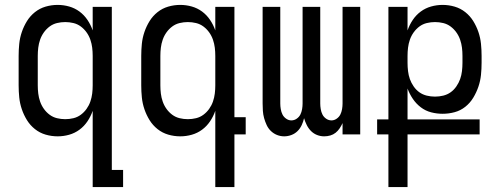

<svg xmlns="http://www.w3.org/2000/svg" viewBox="-20 -548 2040 783"><path d="M246 -62Q263 -62 279.5 -66Q296 -70 309.5 -80Q323 -90 333 -104Q343 -118 348.5 -134Q354 -150 356 -166.5Q358 -183 358 -200V-320Q358 -337 356 -353.5Q354 -370 348.5 -386Q343 -402 333 -416Q323 -430 309.5 -440Q296 -450 279.5 -454Q263 -458 246 -458Q229 -458 212.5 -454Q196 -450 182.5 -440Q169 -430 159 -416Q149 -402 143.5 -386Q138 -370 136 -353.5Q134 -337 134 -320V-200Q134 -183 136 -166.5Q138 -150 143.5 -134Q149 -118 159 -104Q169 -90 182.5 -80Q196 -70 212.5 -66Q229 -62 246 -62ZM358 215V-96Q350 -73 336.5 -53Q323 -33 304 -19Q285 -5 262 1.5Q239 8 215 8Q190 8 166 1Q142 -6 122.5 -21.5Q103 -37 90 -58Q77 -79 69 -102.5Q61 -126 58.5 -150.5Q56 -175 56 -200V-320Q56 -345 58.5 -369.5Q61 -394 69 -417.5Q77 -441 90 -462Q103 -483 122.5 -498.5Q142 -514 166 -521Q190 -528 215 -528Q239 -528 262 -521.5Q285 -515 304 -501Q323 -487 336.5 -467Q350 -447 358 -424V-520H436V145H482V215Z M746 -62Q763 -62 779.5 -66Q796 -70 809.5 -80Q823 -90 833 -104Q843 -118 848.5 -134Q854 -150 856 -166.5Q858 -183 858 -200V-320Q858 -337 856 -353.5Q854 -370 848.5 -386Q843 -402 833 -416Q823 -430 809.5 -440Q796 -450 779.5 -454Q763 -458 746 -458Q729 -458 712.5 -454Q696 -450 682.5 -440Q669 -430 659 -416Q649 -402 643.5 -386Q638 -370 636 -353.5Q634 -337 634 -320V-200Q634 -183 636 -166.5Q638 -150 643.5 -134Q649 -118 659 -104Q669 -90 682.5 -80Q696 -70 712.5 -66Q729 -62 746 -62ZM858 215V-96Q850 -73 836.5 -53Q823 -33 804 -19Q785 -5 762 1.5Q739 8 715 8Q690 8 666 1Q642 -6 622.5 -21.5Q603 -37 590 -58Q577 -79 569 -102.5Q561 -126 558.5 -150.5Q556 -175 556 -200V-320Q556 -345 558.5 -369.5Q561 -394 569 -417.5Q577 -441 590 -462Q603 -483 622.5 -498.5Q642 -514 666 -521Q690 -528 715 -528Q739 -528 762 -521.5Q785 -515 804 -501Q823 -487 836.5 -467Q850 -447 858 -424V-520H936V-70H982V0H936V215Z M1139 8Q1124 8 1110 2.5Q1096 -3 1085 -13.5Q1074 -24 1067.5 -38Q1061 -52 1057 -66.5Q1053 -81 1052 -96Q1051 -111 1051 -126V-520H1123V-126Q1123 -115 1125 -103Q1127 -91 1132 -81Q1137 -71 1147 -64Q1157 -57 1168 -57Q1180 -57 1190 -64Q1200 -71 1205 -81Q1210 -91 1212 -103Q1214 -115 1214 -126V-520H1286V-126Q1286 -115 1288 -103Q1290 -91 1295 -81Q1300 -71 1310 -64Q1320 -57 1332 -57Q1343 -57 1353 -64Q1363 -71 1368 -81Q1373 -91 1375 -103Q1377 -115 1377 -126V-520H1449V0H1377V-46Q1372 -35 1365 -24.5Q1358 -14 1348.5 -6.5Q1339 1 1327 4.5Q1315 8 1302 8Q1287 8 1273 2.5Q1259 -3 1248.5 -13.5Q1238 -24 1231 -38Q1224 -52 1220 -66Q1217 -52 1210.5 -38Q1204 -24 1193.5 -13.5Q1183 -3 1168.5 2.5Q1154 8 1139 8Z M1564 215V0H1518V-61H1564V-520H1642V-424Q1650 -447 1663.5 -467Q1677 -487 1696 -501Q1715 -515 1738 -521.5Q1761 -528 1785 -528Q1810 -528 1834 -521Q1858 -514 1877.5 -498.5Q1897 -483 1910 -462Q1923 -441 1931 -417.5Q1939 -394 1941.5 -369.5Q1944 -345 1944 -320V-292Q1944 -267 1941.5 -242.5Q1939 -218 1931 -194.5Q1923 -171 1910 -149.5Q1897 -128 1877.5 -112.5Q1858 -97 1834 -90.5Q1810 -84 1785 -84Q1761 -84 1738 -90Q1715 -96 1696 -110.5Q1677 -125 1663.5 -145Q1650 -165 1642 -187V-61H1936V0H1642V215ZM1754 -154Q1771 -154 1787.5 -158Q1804 -162 1817.5 -171.5Q1831 -181 1841 -195.5Q1851 -210 1856.5 -225.5Q1862 -241 1864 -258Q1866 -275 1866 -292V-320Q1866 -337 1864 -353.5Q1862 -370 1856.5 -386Q1851 -402 1841 -416Q1831 -430 1817.5 -440Q1804 -450 1787.5 -454Q1771 -458 1754 -458Q1737 -458 1720.5 -454Q1704 -450 1690.5 -440Q1677 -430 1667 -416Q1657 -402 1651.5 -386Q1646 -370 1644 -353.5Q1642 -337 1642 -320V-292Q1642 -275 1644 -258Q1646 -241 1651.5 -225.5Q1657 -210 1667 -195.5Q1677 -181 1690.5 -171.5Q1704 -162 1720.5 -158Q1737 -154 1754 -154Z"/></svg>

Font: Iosevka Custom
Style: Regular
Weight: 400
Monospace: yes
Designer: Belleve Invis
Foundry: Belleve Invis
Version: Version 32.5.0; ttfautohint (v1.8.4)